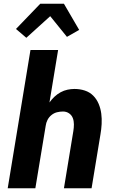

<svg xmlns="http://www.w3.org/2000/svg" viewBox="-20 -1001 640 1021"><path d="M21 0 142 -735H289L243 -456Q255 -473 270 -487Q285 -501 302.5 -510.5Q320 -520 339 -524Q358 -528 376 -528Q405 -528 431 -519.5Q457 -511 475.5 -492.5Q494 -474 504.5 -449Q515 -424 518.5 -397Q522 -370 520.5 -341.5Q519 -313 514 -285L467 0H320L370 -304Q373 -322 373 -340Q373 -358 367 -373.5Q361 -389 347 -398.5Q333 -408 315 -408Q299 -408 283 -404Q267 -400 253.5 -389Q240 -378 232.5 -363Q225 -348 223 -332L168 0ZM120 -800 65 -847 194 -981H320L401 -842L336 -805L247 -915Z"/></svg>

Font: Iosevka Aile Heavy
Style: Italic
Weight: 900
Italic angle: -9°
Designer: Belleve Invis
Foundry: Belleve Invis
Version: Version 31.1.0; ttfautohint (v1.8.4)